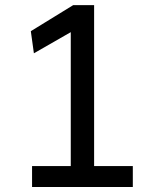

<svg xmlns="http://www.w3.org/2000/svg" viewBox="-20 -743 626 763"><path d="M261.2 -615.2 114.7 -531.2 102.5 -619.1 271 -722.7H354V-83H507.8V0H107.4V-83H261.2Z"/></svg>

Font: Andika Eur
Style: Regular
Weight: 400
Designer: Victor Gaultney, Annie Olsen, Julie Remington, Don Collingsworth, Eric Hays, Becca Hirsbrunner
Foundry: SIL International
Version: Version 5.000